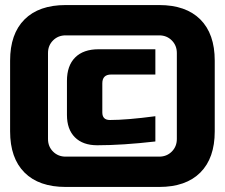

<svg xmlns="http://www.w3.org/2000/svg" viewBox="-20 -730 890 760"><path d="M20 -490Q20 -596 77 -653Q134 -710 240 -710H610Q716 -710 773 -653Q830 -596 830 -490V-210Q830 -104 773 -47Q716 10 610 10H240Q134 10 77 -47Q20 -104 20 -210ZM680 -520Q680 -550 660 -570Q640 -590 610 -590H240Q210 -590 190 -570Q170 -550 170 -520V-180Q170 -150 190 -130Q210 -110 240 -110H610Q640 -110 660 -130Q680 -150 680 -180ZM415 -255Q482 -255 595 -270V-170Q464 -155 365 -155Q308 -155 276.5 -186.5Q245 -218 245 -275V-410Q245 -470 277.5 -502.5Q310 -535 370 -535H595V-435H420Q385 -435 385 -400V-285Q385 -255 415 -255Z"/></svg>

Font: Russo One
Style: Regular
Weight: 400
Designer: Jovanny lemonad
Foundry: Jovanny Lemonad
Version: Version 1.001